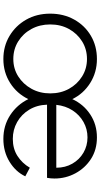

<svg xmlns="http://www.w3.org/2000/svg" viewBox="252 -835 595 1139"><g transform="rotate(90 549.5 -265.5)"><path d="M330 12Q254 12 193 -24.5Q132 -61 96.5 -123.5Q61 -186 61 -266Q61 -345 96 -408Q131 -471 192 -507Q253 -543 330 -543Q409 -543 472.5 -503Q536 -463 568 -397Q599 -464 659 -503.5Q719 -543 795 -543Q868 -543 922.5 -508Q977 -473 1008 -415.5Q1039 -358 1039 -291Q1039 -269 1035 -247H601Q603 -187 631 -141Q659 -95 704.5 -69.5Q750 -44 804 -44Q862 -44 905 -71.5Q948 -99 975 -145L1026 -118Q999 -61 939.5 -24.5Q880 12 804 12Q725 12 663 -28.5Q601 -69 568 -136Q535 -68 472 -28Q409 12 330 12ZM602 -302H975Q975 -355 951 -397Q927 -439 886 -463Q845 -487 795 -487Q746 -487 704 -463.5Q662 -440 635 -398.5Q608 -357 602 -302ZM330 -47Q387 -47 433 -76Q479 -105 506.5 -154.5Q534 -204 534 -266Q534 -328 507 -377Q480 -426 433.5 -455Q387 -484 330 -484Q272 -484 225.5 -455Q179 -426 152 -377Q125 -328 125 -266Q125 -204 152 -154.5Q179 -105 225.5 -76Q272 -47 330 -47Z"/></g></svg>

Font: Plus Jakarta Sans Light
Style: Regular
Weight: 300
Designer: Gumpita Rahayu
Foundry: Tokotype
Version: Version 2.006; ttfautohint (v1.8.4.7-5d5b)